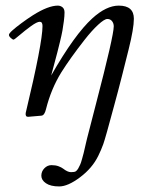

<svg xmlns="http://www.w3.org/2000/svg" viewBox="-20 -409 555 687"><path d="M405 -388.9Q459 -388.9 459 -342Q459 -307.1 440.3 -232.4Q421.6 -157.7 416.7 -138.3Q411.9 -118.9 402.1 -82Q392.3 -45.2 388.2 -30.3Q357.2 85.4 349.6 106.6Q342 127.7 331.5 148.9Q310.1 192.6 266.5 225.3Q222.9 258.1 191.9 258.1Q160.9 258.1 144.4 246.7Q127.9 235.4 127.9 219.8Q127.9 204.3 138.8 193.1Q149.7 181.9 164.2 181.9Q178.7 181.9 189.2 185.8Q199.7 189.7 205.8 194.3Q221.9 207 234.1 207Q246.3 207 251 204.1Q255.6 201.2 259.8 194Q263.9 186.8 266.8 180.2Q269.8 173.6 273.4 160.4Q277.1 147.2 279.3 138.7L285.4 112.5Q285.9 109.9 286.3 108.5Q286.6 107.2 287.1 105Q287.6 102.8 291.5 86.5Q295.4 70.3 323.2 -36.4Q387 -280.8 387 -314.9Q387 -325.4 380.9 -333.3Q374.8 -341.1 364.1 -341.1Q353.5 -341.1 330.9 -320.2Q308.3 -299.3 282.7 -266.6Q231.2 -200.7 199.7 -150.6Q163.1 -91.8 144.5 -18.1Q139.2 4.2 127.9 4.9Q85.4 9 80.3 9Q70.1 9 72 -4.9Q132.1 -255.6 132.1 -315.9Q132.1 -331.1 122.2 -331.1Q112.3 -331.1 90.3 -315.1Q68.4 -299.1 49.8 -283.1Q31.2 -267.1 28.3 -267.1Q25.4 -267.1 18.7 -273.1Q12 -279.1 12 -284.1Q12 -289.1 24 -299.9Q36.1 -310.8 56.2 -325.7Q76.2 -340.6 98.6 -355Q152.6 -388.9 187 -388.9Q196 -388.9 203.5 -383.1Q210.9 -377.2 210.9 -364.4Q210.9 -351.6 208.5 -333.3Q206.1 -314.9 203.5 -300.2Q200.9 -285.4 194.6 -259.5Q188.2 -233.6 185.1 -221.3Q181.9 -209 173.6 -178.1Q165.3 -147.2 163.1 -138.9Q247.1 -286.1 310.8 -343.8Q360.6 -388.9 405 -388.9Z"/></svg>

Font: Fanwood Text
Style: Italic
Weight: 400
Italic angle: -9°
Version: Version 1.101